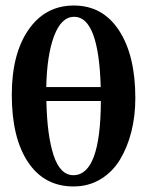

<svg xmlns="http://www.w3.org/2000/svg" viewBox="-20 -671 536 699"><path d="M247.6 7.8Q141.1 7.8 82 -80.8Q22.9 -169.4 22.9 -325.7Q22.9 -475.1 84 -563Q145 -650.9 249 -650.9Q354 -650.9 413.3 -560.1Q472.7 -469.2 472.7 -314Q472.7 -249 458.3 -191.7Q443.8 -134.3 416.5 -89.4Q389.2 -44.4 345.7 -18.3Q302.2 7.8 247.6 7.8ZM250 -609.9Q203.6 -609.9 177.2 -540.8Q150.9 -471.7 148.4 -354H346.7Q339.4 -609.9 250 -609.9ZM247.1 -33.2Q346.2 -33.2 347.2 -303.2H148.9Q151.4 -177.2 175.3 -105.2Q199.2 -33.2 247.1 -33.2Z"/></svg>

Font: Elstob 14pt SemiBold
Style: Regular
Weight: 600
Designer: Peter S. Baker
Version: Version 1.015